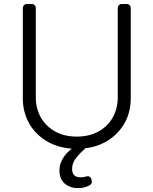

<svg xmlns="http://www.w3.org/2000/svg" viewBox="-20 -748 784 981"><path d="M310.7 190Q283.7 166.9 283.7 122.9Q283.7 96.2 295.8 71.7Q307.5 46.5 332.4 23.8Q338.1 18.1 346.2 11.7Q280.5 6.7 228.3 -21.3Q166.2 -54.7 131.4 -113.3Q96.6 -172.2 96.6 -245.7V-706.7Q96.6 -715.6 102.6 -721.6Q108.7 -727.6 117.5 -727.6H142.4Q150.9 -727.6 157 -721.6Q163 -715.6 163 -706.7V-250.4Q163 -192.5 188.9 -147.4Q215.2 -101.9 262.1 -76Q308.6 -50.1 372.2 -50.1Q435.7 -50.1 483 -76Q530.2 -102.3 555.8 -147.4Q581.7 -193.2 581.7 -250.4V-706.7Q581.7 -715.6 587.7 -721.6Q593.8 -727.6 602.3 -727.6H627.1Q636 -727.6 642 -721.6Q648.1 -715.6 648.1 -706.7V-245.7Q648.1 -171.5 613.3 -113.3Q578.1 -55 516.3 -21.3Q470.2 3.6 416.5 9.6Q389.9 33 372.2 54.7Q348.4 82.7 348.4 115.1Q348.4 136.4 359.4 147.4Q370 158 393.1 158Q409.8 158 421.5 153.4Q424.7 152.3 428.3 152.3Q435 152.3 440.3 156.6Q445.7 160.9 447.1 168L448.9 177.9Q449.2 179 449.2 181.1Q449.2 186.4 446.4 191.1Q443.5 195.7 438.6 198.5Q429.7 203.1 420.5 206.3Q402.7 213.1 378.9 213.1Q338.1 213.1 310.7 190Z"/></svg>

Font: DeltaSans Light
Style: Regular
Weight: 300
Designer: Rasmus Andersson
Foundry: rsms
Version: Version 3.012